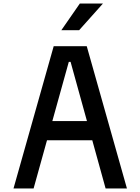

<svg xmlns="http://www.w3.org/2000/svg" viewBox="-20 -1060 790 1080"><path d="M282 -800H468L694 0H574L377 -712H367L169 0H56ZM185 -379H565V-271H185ZM429 -1040H559L425 -890H325Z"/></svg>

Font: Martian Mono Custom sWd Rg
Style: Regular
Weight: 400
Width: 6
Monospace: yes
Designer: Alex Havermale
Foundry: Evil Martians
Version: Version 1.000